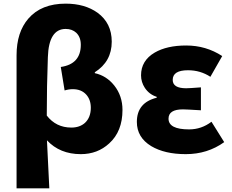

<svg xmlns="http://www.w3.org/2000/svg" viewBox="-20 -833 1275 1055"><path d="M71 -529Q71 -656 136 -731Q207 -813 341 -813Q446 -813 516 -763Q594 -706 594 -604Q594 -495 501 -436V-431Q565 -417 608 -363Q653 -306 653 -229Q653 -111 580 -45Q516 14 424 14Q309 14 238 -62L251 202H71ZM447 -158Q479 -188 479 -241Q479 -285 454 -313Q427 -343 380 -343Q358 -343 335 -336L314 -465Q424 -481 424 -587Q424 -629 399 -653Q376 -674 341 -674Q248 -674 243 -519Q237 -359 237 -198Q288 -132 372 -132Q418 -132 447 -158Z M811 -30Q732 -78 732 -163Q732 -269 841 -296V-301Q800 -314 776 -350Q755 -382 755 -419Q755 -500 830 -544Q897 -583 1003 -583Q1112 -583 1201 -525L1136 -411Q1081 -447 1013 -447Q929 -447 929 -394Q929 -348 1003 -348Q1019 -348 1084 -353V-227Q1002 -232 985 -232Q906 -232 906 -181Q906 -122 1019 -122Q1087 -122 1142 -164L1212 -52Q1120 14 1001 14Q885 14 811 -30Z"/></svg>

Font: KaiGen Gothic KR Heavy
Style: Heavy
Weight: 900
Designer: Ryoko NISHIZUKA  (kana & ideographs); Paul D. Hunt (Latin, Greek & Cyrillic); Wenlong ZHANG  (bopomofo); Sandoll Communi
Foundry: Adobe Systems Incorporated
Version: Version 1.002 March 28, 2018